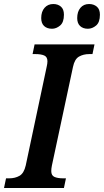

<svg xmlns="http://www.w3.org/2000/svg" viewBox="-49 -935 517 955"><path d="M-29 0 -19 -48H-3Q26 -48 48 -60.5Q70 -73 79 -112L183 -602Q187 -619 187 -630Q187 -652 171 -659Q155 -666 127 -666H113L123 -714H421L411 -666H395Q366 -666 344 -653.5Q322 -641 314 -602L209 -111Q206 -96 206 -84Q206 -62 222 -55Q238 -48 265 -48H279L269 0ZM388 -792Q364 -792 349.5 -805.5Q335 -819 335 -845Q335 -877 351 -896Q367 -915 394 -915Q417 -915 432.5 -902Q448 -889 448 -862Q448 -824 429 -808Q410 -792 388 -792ZM210 -792Q185 -792 170.5 -805.5Q156 -819 156 -845Q156 -877 172.5 -896Q189 -915 216 -915Q239 -915 254 -902Q269 -889 269 -862Q269 -824 250 -808Q231 -792 210 -792Z"/></svg>

Font: Noto Serif SemiCondensed SemiBold
Style: Italic
Weight: 600
Width: 4
Italic angle: -12°
Designer: Monotype Design Team
Foundry: Monotype Imaging Inc.
Version: Version 2.014; ttfautohint (v1.8.4.7-5d5b)